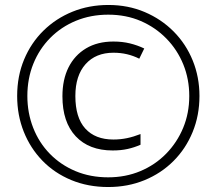

<svg xmlns="http://www.w3.org/2000/svg" viewBox="-20 -743 871 772"><path d="M433 -138Q338 -138 284.5 -195Q231 -252 231 -356Q231 -423 255.5 -472Q280 -521 326 -548.5Q372 -576 436 -576Q472 -576 502.5 -568.5Q533 -561 560 -548L540 -507Q516 -519 490.5 -525Q465 -531 436 -531Q365 -531 324 -485Q283 -439 283 -357Q283 -270 323 -226Q363 -182 436 -182Q464 -182 490.5 -187.5Q517 -193 545 -204V-161Q520 -150 493 -144Q466 -138 433 -138ZM415 9Q334 9 266.5 -19Q199 -47 150.5 -97Q102 -147 75.5 -213.5Q49 -280 49 -357Q49 -437 77 -504Q105 -571 155 -620Q205 -669 271.5 -696Q338 -723 416 -723Q495 -723 562 -694.5Q629 -666 678.5 -616Q728 -566 755 -499.5Q782 -433 782 -357Q782 -279 754.5 -212Q727 -145 677.5 -95.5Q628 -46 561 -18.5Q494 9 415 9ZM415 -30Q485 -30 544.5 -55Q604 -80 648 -125Q692 -170 716.5 -229Q741 -288 741 -357Q741 -425 717 -484Q693 -543 649 -588Q605 -633 546 -658.5Q487 -684 415 -684Q345 -684 285.5 -659.5Q226 -635 182 -590.5Q138 -546 114 -486.5Q90 -427 90 -357Q90 -289 113.5 -229Q137 -169 180.5 -124.5Q224 -80 283.5 -55Q343 -30 415 -30Z"/></svg>

Font: Noto Sans Thai SemiCondensed Light
Style: Regular
Weight: 300
Width: 4
Designer: Monotype Design Team
Foundry: Monotype Imaging Inc.
Version: Version 2.001